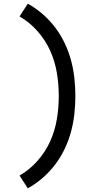

<svg xmlns="http://www.w3.org/2000/svg" viewBox="-20 -861 540 1042"><path d="M131 161 86 92Q141 60 183.5 12Q226 -36 252 -93.5Q278 -151 288.5 -214Q299 -277 299 -340Q299 -403 288.5 -466Q278 -529 252 -586.5Q226 -644 183.5 -692Q141 -740 86 -772L131 -841Q174 -817 211.5 -784.5Q249 -752 279 -712.5Q309 -673 330.5 -628Q352 -583 365 -535.5Q378 -488 383.5 -438.5Q389 -389 389 -340Q389 -291 383.5 -241.5Q378 -192 365 -144.5Q352 -97 330.5 -52Q309 -7 279 32.5Q249 72 211.5 104.5Q174 137 131 161Z"/></svg>

Font: Iosevka Medium
Style: Regular
Weight: 500
Monospace: yes
Designer: Belleve Invis
Foundry: Belleve Invis
Version: Version 32.5.0; ttfautohint (v1.8.4)